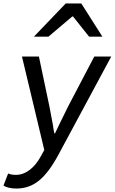

<svg xmlns="http://www.w3.org/2000/svg" viewBox="-61 -863 663 1110"><path d="M-41 210 -14 140Q5 148 30 148Q73 148 111 119Q149 90 177 37L195 4L66 -536H164L225 -246L245 -140Q247 -121 253 -92H257L283 -146Q310 -203 332 -246L484 -536H582L276 33Q221 135 164.5 181Q108 227 34 227Q-13 227 -41 210ZM319 -843H409L531 -651H454L361 -768H357L219 -651H135Z"/></svg>

Font: Nebula Sans Medium
Style: Regular
Weight: 500
Italic angle: -9°
Designer: Paul D. Hunt for Adobe (as Source Sans)
Foundry: Nebula Entertainment & Broadcasting LLC
Version: Version 1.010